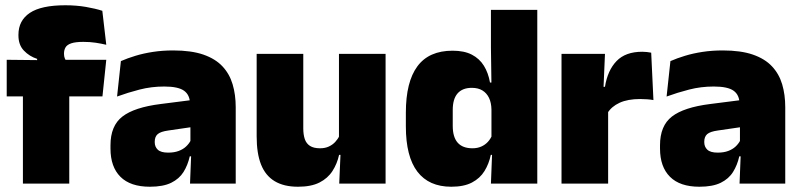

<svg xmlns="http://www.w3.org/2000/svg" viewBox="-20 -697 3042 729"><path d="M228 -677Q269.5 -677 306 -670.8Q342.5 -664.5 368.5 -656L383.5 -527Q364.5 -531.5 343 -534.8Q321.5 -538 296.5 -538Q266.5 -538 250.5 -532.5Q234.5 -527 228.8 -517Q223 -507 223 -493.5V-492.5Q223 -482.5 226.2 -475Q229.5 -467.5 234.5 -460.5L121 -456.5V-473.5Q91.5 -483 70.8 -504.8Q50 -526.5 50 -562.5V-565Q50 -619 93.2 -648Q136.5 -677 228 -677ZM67 0V-420.5H243V0ZM5.5 -331V-470L145 -468.5L211 -470H383.5L369 -331Z M701.5 0 706.5 -126 703 -130.5V-283.5L701.5 -301.5Q701.5 -336 679.2 -352.2Q657 -368.5 603.5 -368.5Q555 -368.5 510.2 -357Q465.5 -345.5 424.5 -330.5L439 -465Q464 -476 494.5 -485.2Q525 -494.5 561 -500Q597 -505.5 637.5 -505.5Q706 -505.5 751.8 -489.8Q797.5 -474 824.5 -445.2Q851.5 -416.5 863.2 -377Q875 -337.5 875 -290V0ZM549 12Q475 12 437.2 -25.8Q399.5 -63.5 399.5 -133V-145.5Q399.5 -219.5 444.8 -254.5Q490 -289.5 589.5 -302L715 -318L725.5 -217L619 -201.5Q590 -197.5 578.8 -187.8Q567.5 -178 567.5 -159V-157Q567.5 -139.5 579.2 -128.5Q591 -117.5 618.5 -117.5Q641.5 -117.5 658.2 -123.8Q675 -130 686.2 -140.5Q697.5 -151 704 -163.5L729 -103.5H700.5Q693 -70 676.8 -44Q660.5 -18 630 -3Q599.5 12 549 12Z M1131.5 -492.5V-209.5Q1131.5 -186 1137.2 -169Q1143 -152 1157 -143Q1171 -134 1195 -134Q1214 -134 1228.2 -140.5Q1242.5 -147 1252.8 -158Q1263 -169 1269 -182L1296 -109H1267.5Q1260 -75 1242.2 -47.5Q1224.5 -20 1193 -4Q1161.5 12 1111.5 12Q1058 12 1023 -9Q988 -30 971.2 -72.2Q954.5 -114.5 954.5 -179V-492.5ZM1444 -492.5V0H1268L1273.5 -126.5L1267 -144.5V-492.5Z M1693.5 12Q1608.5 12 1564.8 -45.2Q1521 -102.5 1521 -217V-269.5Q1521 -386 1564.8 -445.2Q1608.5 -504.5 1698.5 -504.5Q1742.5 -504.5 1771.5 -489.5Q1800.5 -474.5 1817.2 -447.5Q1834 -420.5 1840.5 -383.5H1886L1846 -281Q1845.5 -307 1836.8 -325.2Q1828 -343.5 1811.8 -353.5Q1795.5 -363.5 1771.5 -363.5Q1736 -363.5 1717.5 -342.5Q1699 -321.5 1699 -279.5V-219Q1699 -176.5 1717.8 -155.2Q1736.5 -134 1774 -134Q1792.5 -134 1807.2 -140.5Q1822 -147 1832.5 -158.5Q1843 -170 1849 -185L1892.5 -109H1843.5Q1836.5 -75 1819.5 -47.5Q1802.5 -20 1772 -4Q1741.5 12 1693.5 12ZM1844 0 1849 -128.5 1846 -153V-350V-372.5L1844 -517V-659.5H2020V0Z M2286.5 -267.5 2235.5 -367.5H2277Q2287 -430 2321 -465.2Q2355 -500.5 2418.5 -500.5Q2428 -500.5 2436.2 -499.5Q2444.5 -498.5 2452.5 -497L2461 -317Q2451 -319 2437.2 -320Q2423.5 -321 2410.5 -321Q2363.5 -321 2332.5 -306.8Q2301.5 -292.5 2286.5 -267.5ZM2112 0V-492.5H2277L2270 -329.5H2289V0Z M2788 0 2793 -126 2789.5 -130.5V-283.5L2788 -301.5Q2788 -336 2765.8 -352.2Q2743.5 -368.5 2690 -368.5Q2641.5 -368.5 2596.8 -357Q2552 -345.5 2511 -330.5L2525.5 -465Q2550.5 -476 2581 -485.2Q2611.5 -494.5 2647.5 -500Q2683.5 -505.5 2724 -505.5Q2792.5 -505.5 2838.2 -489.8Q2884 -474 2911 -445.2Q2938 -416.5 2949.8 -377Q2961.5 -337.5 2961.5 -290V0ZM2635.5 12Q2561.5 12 2523.8 -25.8Q2486 -63.5 2486 -133V-145.5Q2486 -219.5 2531.2 -254.5Q2576.5 -289.5 2676 -302L2801.5 -318L2812 -217L2705.5 -201.5Q2676.5 -197.5 2665.2 -187.8Q2654 -178 2654 -159V-157Q2654 -139.5 2665.8 -128.5Q2677.5 -117.5 2705 -117.5Q2728 -117.5 2744.8 -123.8Q2761.5 -130 2772.8 -140.5Q2784 -151 2790.5 -163.5L2815.5 -103.5H2787Q2779.5 -70 2763.2 -44Q2747 -18 2716.5 -3Q2686 12 2635.5 12Z"/></svg>

Font: Anek Odia ExtraBold
Style: Regular
Weight: 800
Designer: Yesha Goshar & Mahesh Sahu (Odia), Yesha Goshar (Latin)
Foundry: Ek Type
Version: Version 1.003